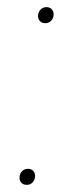

<svg xmlns="http://www.w3.org/2000/svg" viewBox="-20 -511 170 538"><path d="M107 -446C135 -446 140 -491 110 -491C82 -491 77 -446 107 -446ZM55 7C83 7 88 -38 58 -38C30 -38 25 7 55 7Z"/></svg>

Font: PolanStronk
Style: Ita
Weight: 500
Version: Version 1.0